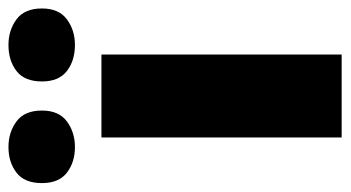

<svg xmlns="http://www.w3.org/2000/svg" viewBox="-240 -604 807 442"><g transform="rotate(-90 163.0 -383.5)"><path d="M258 0H67V-553H258ZM-38 -690Q-38 -730 -14 -748.5Q10 -767 45 -767Q79 -767 104 -748.5Q129 -730 129 -690Q129 -651 104 -632.5Q79 -614 45 -614Q10 -614 -14 -632.5Q-38 -651 -38 -690ZM196 -690Q196 -730 220 -748.5Q244 -767 280 -767Q314 -767 339 -748.5Q364 -730 364 -690Q364 -651 339 -632.5Q314 -614 280 -614Q244 -614 220 -632.5Q196 -651 196 -690Z"/></g></svg>

Font: Noto Sans Thai Black
Style: Regular
Weight: 900
Version: Version 2.001